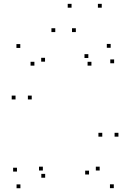

<svg xmlns="http://www.w3.org/2000/svg" viewBox="-20 -969 660 999"><path d="M572.1 10V-10H552.1V10ZM596.2 -258V-278H576.2V-258ZM512.1 -258V-278H492.1V-258ZM443.2 -61.1V-81.1H423.2V-61.1ZM498.6 -81.8V-101.8H478.6V-81.8ZM203 -81.8V-101.8H183V-81.8ZM215 -44.3V-64.3H195V-44.3ZM573.8 -639.8V-659.8H553.8V-639.8ZM555.8 -720.4V-740.4H535.8V-720.4ZM85.5 -719.6V-739.6H65.5V-719.6ZM60.9 -451.6V-471.6H40.9V-451.6ZM145.1 -451.6V-471.6H125.1V-451.6ZM214.3 -648.2V-668.2H194.3V-648.2ZM159 -627.5V-647.5H139V-627.5ZM455.7 -627.5V-647.5H435.7V-627.5ZM439.6 -667.2V-687.2H419.6V-667.2ZM68.3 -76.3V-96.3H48.3V-76.3ZM86.2 10.4V-9.6H66.2V10.4ZM267.6 -802.1V-822.1H247.6V-802.1ZM352.3 -929V-949H332.3V-929ZM509.4 -929V-949H489.4V-929ZM374.6 -802.1V-822.1H354.6V-802.1Z"/></svg>

Font: Monaspace Xenon Dots Var
Style: Regular
Weight: 400
Designer: Riley Cran and the Lettermatic Team
Version: Version 1.100 (Monaspace Xenon Dots)